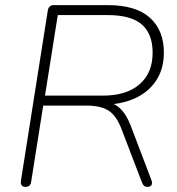

<svg xmlns="http://www.w3.org/2000/svg" viewBox="-20 -725 694 751"><path d="M79 6Q69 6 64.5 -0.5Q60 -7 62 -19L167 -684Q169 -695 175 -700Q181 -705 191 -705H401Q512 -705 566.5 -655.5Q621 -606 621 -520Q621 -453 588.5 -406.5Q556 -360 500 -337Q444 -314 373 -316V-327H381Q421 -327 447.5 -303Q474 -279 491 -234L571 -24Q575 -15 574.5 -8Q574 -1 569.5 2.5Q565 6 557 6Q549 6 544 2Q539 -2 535 -12L455 -221Q436 -271 406 -291.5Q376 -312 317 -312H149L102 -15Q101 -5 95.5 0.5Q90 6 79 6ZM156 -351H383Q474 -351 525.5 -395Q577 -439 577 -519Q577 -592 535 -629Q493 -666 401 -666H206Z"/></svg>

Font: Nunito ExtraLight
Style: Italic
Weight: 200
Italic angle: -9°
Designer: Vernon Adams
Foundry: Vernon Adams
Version: Version 3.602